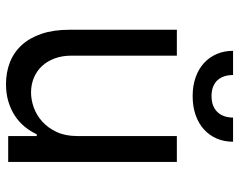

<svg xmlns="http://www.w3.org/2000/svg" viewBox="-96 -670 774 621"><g transform="rotate(90 290.5 -360.0)"><path d="M420.5 -545.5H504.3V0H420.5V-92.3H414.8Q405.2 -71.7 390.3 -53.4Q375.4 -35.2 355.1 -21.8Q334.9 -8.5 309.3 -0.7Q283.7 7.1 252.8 7.1Q214.5 7.1 182.2 -5.5Q149.9 -18.1 126.4 -43.7Q103 -69.2 89.8 -108Q76.7 -146.7 76.7 -198.9V-545.5H160.5V-204.5Q160.5 -174.7 169.4 -150.6Q178.3 -126.4 194.1 -109.4Q209.9 -92.3 231.9 -83.1Q253.9 -73.9 279.8 -73.9Q303.3 -73.9 328.1 -82.7Q353 -91.6 373.6 -110.1Q394.2 -128.6 407.3 -156.6Q420.5 -184.7 420.5 -223ZM438.9 -727.3Q438.9 -698.5 428.6 -674.5Q418.3 -650.6 399.1 -633.2Q380 -615.8 352.6 -606.2Q325.3 -596.6 291.2 -596.6Q257.8 -596.6 230.6 -606.2Q203.5 -615.8 184.5 -633.2Q165.5 -650.6 155.2 -674.5Q144.9 -698.5 144.9 -727.3H223Q223 -713.4 226.7 -700.8Q230.5 -688.2 238.5 -678.6Q246.4 -669 259.6 -663.4Q272.7 -657.7 291.2 -657.7Q310 -657.7 323.2 -663.4Q336.3 -669 344.6 -678.6Q353 -688.2 356.9 -700.8Q360.8 -713.4 360.8 -727.3Z"/></g></svg>

Font: Interop
Style: Regular
Weight: 400
Designer: Rasmus Andersson, Google, Jang Haemin
Foundry: jhaemin
Version: Version 1.008